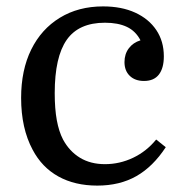

<svg xmlns="http://www.w3.org/2000/svg" viewBox="-20 -570 576 600"><path d="M302 -550Q360 -550 402.5 -530.5Q445 -511 468.5 -476Q492 -441 492 -394Q492 -357 476.5 -337Q461 -317 430 -317Q402 -317 385.5 -333Q369 -349 369 -376Q369 -401 382.5 -419Q396 -437 419 -444Q404 -473 376.5 -486Q349 -499 308 -499Q226 -499 188.5 -445.5Q151 -392 151 -279Q151 -230 157.5 -194.5Q164 -159 177 -134Q197 -97 230 -77Q263 -57 308 -57Q354 -57 396 -77Q438 -97 468 -134L498 -110Q458 -49 406 -19.5Q354 10 284 10Q214 10 162.5 -18.5Q111 -47 82 -102Q46 -169 46 -264Q46 -351 77.5 -415Q109 -479 167 -514.5Q225 -550 302 -550Z"/></svg>

Font: Domine
Style: Regular
Weight: 400
Designer: Pablo Impallari, Rodrigo Fuenzalida, Brenda Gallo
Foundry: Pablo Impallari, Rodrigo Fuenzalida, Brenda Gallo
Version: Version 2.000;September 19, 2022;FontCreator 14.0.0.2877 64-